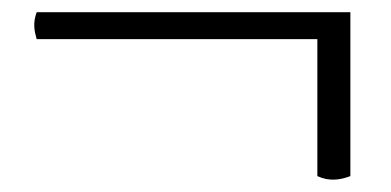

<svg xmlns="http://www.w3.org/2000/svg" viewBox="-20 -387 639 314"><path d="M499 -99C518 -90 536.4 -92.6 553 -99V-367H40C33.3 -349 36.3 -335.8 40 -323H499Z"/></svg>

Font: Libertinus Serif
Style: Regular
Weight: 400
Designer: Philipp H. Poll
Foundry: Khaled Hosny
Version: Version 6.2